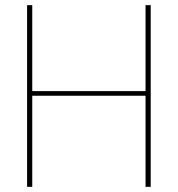

<svg xmlns="http://www.w3.org/2000/svg" viewBox="-20 -724 689 744"><path d="M544 0V-353H105V0H85V-704H105V-371H544V-704H564V0Z"/></svg>

Font: Poppins Thin
Style: Regular
Weight: 250
Designer: Ninad Kale (Devanagari), Jonny Pinhorn (Latin)
Foundry: Indian Type Foundry
Version: Version 3.200;PS 1.000;hotconv 16.6.54;makeotf.lib2.5.65590